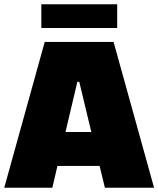

<svg xmlns="http://www.w3.org/2000/svg" viewBox="-25 -886 747 906"><path d="M-5 0 186 -688H511L702 0H470L445 -103H246L222 0ZM284 -263H406L349 -500H340ZM170 -754V-866H528V-754Z"/></svg>

Font: Saira Thin Black
Style: Regular
Weight: 900
Version: Version 1.101